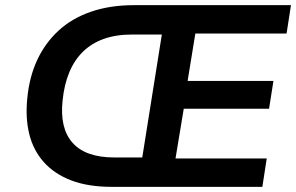

<svg xmlns="http://www.w3.org/2000/svg" viewBox="-20 -725 1149 745"><path d="M413 0Q322 0 256.5 -25Q191 -50 150 -96Q109 -142 93.5 -205Q78 -268 86 -345Q94 -427 124.5 -492.5Q155 -558 207 -606Q259 -654 333 -679.5Q407 -705 500 -705H1109L1092 -595H738L708 -411H1041L1024 -303H693L661 -110H1015L998 0ZM424 -114H532L608 -591H492Q430 -591 382.5 -574Q335 -557 301.5 -524Q268 -491 248.5 -443.5Q229 -396 223 -336Q211 -228 261.5 -171Q312 -114 424 -114Z"/></svg>

Font: Nunito Sans 8pt
Style: Bold Italic
Weight: 700
Italic angle: -9°
Version: Version 3.101;gftools[0.9.27]